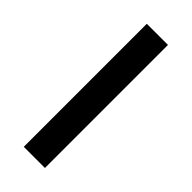

<svg xmlns="http://www.w3.org/2000/svg" viewBox="-226 -721 757 757"><g transform="rotate(45 152.0 -343.0)"><path d="M211 0H93V-686H211Z"/></g></svg>

Font: Karla Neue
Style: Bold
Weight: 700
Designer: Jonathan Pinhorn
Foundry: PYRS Fontlab Ltd. / Made with FontLab
Version: Version 1.000;PS 001.001;hotconv 1.0.56